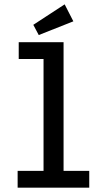

<svg xmlns="http://www.w3.org/2000/svg" viewBox="-20 -862 490 882"><path d="M61 0V-77H180V-591H66V-668H272V-77H390V0ZM158 -701 133 -748 277 -842 317 -764Z"/></svg>

Font: Inconsolata SemiCondensed SemiBold
Style: Regular
Weight: 600
Width: 4
Monospace: yes
Designer: Raph Levien, Cyreal, Brenton Simpson
Foundry: Raph Levien, Cyreal, Google
Version: Version 3.001; ttfautohint (v1.8.2.53-6de2)